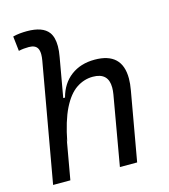

<svg xmlns="http://www.w3.org/2000/svg" viewBox="-111 -831 807 918"><g transform="rotate(-15 293.0 -371.5)"><path d="M368.7 0 428.7 -344.2Q431.6 -361.8 431.6 -377Q431.6 -450.7 355 -450.7Q311 -450.7 272.9 -425Q234.9 -399.4 205.3 -340.1Q175.8 -280.8 156.2 -179.2L158.2 -196.8L123.5 0H38.1L142.1 -587.9Q145 -604.5 145 -617.2Q145 -636.7 138.7 -647.9Q127.9 -667 96.2 -667Q84 -667 71.3 -665.8Q58.6 -664.6 45.9 -661.6L37.6 -734.9Q54.7 -739.3 72 -741Q89.4 -742.7 106.9 -742.7Q184.6 -742.7 213.4 -704.6Q231.9 -679.7 231.9 -635.3Q231.9 -611.8 226.6 -583L192.4 -388.7H201.2Q218.8 -455.1 266.8 -491.2Q314.9 -527.3 384.3 -527.3Q520 -527.3 520 -398.4Q520 -372.1 514.2 -340.3L454.1 0Z"/></g></svg>

Font: CaskaydiaCove NFP SemiLight
Style: Italic
Weight: 350
Italic angle: -10°
Designer: Aaron Bell
Foundry: Saja Typeworks
Version: Version 2111.001; VTT 6.35;Nerd Fonts 3.1.1